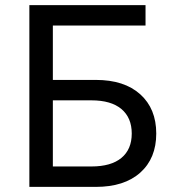

<svg xmlns="http://www.w3.org/2000/svg" viewBox="-20 -732 672 752"><path d="M187 -632V-419H355Q467 -419 529.5 -362.5Q592 -306 592 -209Q592 -112 529.5 -56Q467 0 355 0H95V-712H550V-632ZM187 -80H338Q415 -80 455.5 -113.5Q496 -147 496 -209Q496 -271 455.5 -305Q415 -339 338 -339H187Z"/></svg>

Font: CST
Style: Regular
Weight: 400
Version: Version 1.00